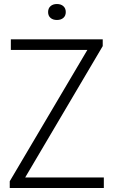

<svg xmlns="http://www.w3.org/2000/svg" viewBox="-20 -936 566 956"><path d="M28.5 0V-33.5L424.5 -703.5L431 -687.5H34V-740H491.5V-706.5L96 -36.5L89.5 -52.5H497V0ZM263.5 -836.5Q243.5 -836.5 231.5 -847Q219.5 -857.5 219.5 -876Q219.5 -894.5 231.5 -905.2Q243.5 -916 263.5 -916Q283.5 -916 295.5 -905.2Q307.5 -894.5 307.5 -876Q307.5 -857.5 295.5 -847Q283.5 -836.5 263.5 -836.5Z"/></svg>

Font: Encode Sans SemiCondensed Light
Style: Regular
Weight: 300
Width: 4
Designer: Multiple Designers
Foundry: Impallari Type
Version: Version 3.002